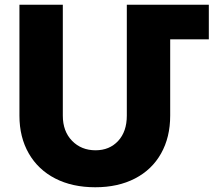

<svg xmlns="http://www.w3.org/2000/svg" viewBox="-20 -777 901 810"><path d="M861 -611H698V-289Q698 -198 659.5 -129.5Q621 -61 549.5 -24Q478 13 382 13Q285 13 213 -24Q141 -61 101.5 -129.5Q62 -198 62 -289V-757H245V-289Q245 -223 284 -183Q323 -143 383 -143Q442 -143 478.5 -182.5Q515 -222 515 -289V-757H861Z"/></svg>

Font: Montserrat arm2
Style: Bold
Weight: 700
Designer: Julieta Ulanovsky
Foundry: Julieta Ulanovsky
Version: Version 6.000